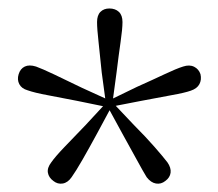

<svg xmlns="http://www.w3.org/2000/svg" viewBox="-20 -829 515 453"><path d="M230 -584 220 -658Q216 -699 212.5 -730Q209 -761 209 -777Q209 -793 217 -801Q225 -809 238 -809Q252 -809 260.5 -801Q269 -793 269 -777Q269 -761 264.5 -730Q260 -699 255 -658L245 -584ZM235 -576 162 -591Q122 -599 92 -604.5Q62 -610 45 -616Q31 -620 25.5 -630.5Q20 -641 24 -654Q28 -667 38.5 -672Q49 -677 65 -672Q79 -667 107.5 -653.5Q136 -640 173 -622L241 -591ZM244 -579 209 -514Q190 -479 174.5 -452Q159 -425 149 -411Q140 -398 128 -396Q116 -394 106 -402Q95 -410 93 -421.5Q91 -433 101 -446Q110 -459 132 -482Q154 -505 182 -534L232 -588ZM244 -589 296 -534Q324 -506 344.5 -482.5Q365 -459 375 -446Q384 -433 382.5 -421.5Q381 -410 370 -402Q360 -394 348 -396Q336 -398 326 -411Q318 -424 303 -451.5Q288 -479 268 -515L232 -581ZM235 -591 303 -624Q341 -641 368.5 -654Q396 -667 412 -672Q427 -677 438 -671.5Q449 -666 453 -654Q456 -641 450.5 -630.5Q445 -620 430 -615Q416 -610 385 -604.5Q354 -599 313 -591L241 -577Z"/></svg>

Font: Noto Serif TC
Style: Regular
Weight: 200
Designer: Ryoko NISHIZUKA 西塚涼子 (kana & ideographs); Frank Grießhammer (Latin, Greek & Cyrillic); Wenlong ZHANG 张文龙 (bopomofo); San
Foundry: Adobe
Version: Version 2.001;hotconv 1.1.0;makeotfexe 2.6.0